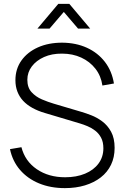

<svg xmlns="http://www.w3.org/2000/svg" viewBox="-20 -955 642 990"><path d="M173 -807.5 280.5 -935H337.5L445 -807.5H382.5L309 -893.5L235.5 -807.5ZM314.5 15Q240.5 15 181.2 -9.5Q122 -34 83.2 -79Q44.5 -124 31.5 -186L90.5 -196Q109 -124 169.8 -82.5Q230.5 -41 316 -41Q374 -41 418.5 -59.5Q463 -78 488 -111.8Q513 -145.5 513 -190.5Q513 -223 501.2 -245Q489.5 -267 471 -281.2Q452.5 -295.5 431.5 -304.2Q410.5 -313 392 -318.5L211 -372.5Q175 -383 146.8 -398.8Q118.5 -414.5 99.2 -435.2Q80 -456 69.8 -482.5Q59.5 -509 59.5 -541.5Q59.5 -599.5 90.5 -643Q121.5 -686.5 175.8 -710.8Q230 -735 300.5 -735Q371.5 -734.5 428 -708.8Q484.5 -683 520.8 -636Q557 -589 567.5 -524.5L508 -514Q501 -563.5 472.2 -600.5Q443.5 -637.5 399 -658Q354.5 -678.5 300 -678.5Q247.5 -679 207.2 -661Q167 -643 144 -612.5Q121 -582 121 -543.5Q121 -503.5 142.8 -479.8Q164.5 -456 196.2 -442.5Q228 -429 257 -420.5L402 -377.5Q422.5 -371.5 451 -360.5Q479.5 -349.5 507 -329.2Q534.5 -309 552.8 -275.8Q571 -242.5 571 -192.5Q571 -144 552.5 -105.5Q534 -67 499.5 -40.2Q465 -13.5 418 0.8Q371 15 314.5 15Z"/></svg>

Font: Manrope ExtraLight Light
Style: Regular
Weight: 300
Version: Version 4.504